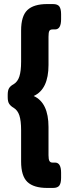

<svg xmlns="http://www.w3.org/2000/svg" viewBox="-20 -788 321 946"><path d="M213 138Q146 138 115 108.5Q84 79 84 8V-146Q84 -193 75.5 -219Q67 -245 47 -257Q33 -265 25.5 -276Q18 -287 18 -309V-321Q18 -343 25 -354Q32 -365 47 -373Q67 -385 75.5 -411.5Q84 -438 84 -484V-638Q84 -709 115 -738.5Q146 -768 213 -768H241Q264 -768 272.5 -756Q281 -744 281 -718V-693Q281 -643 251 -643H239Q227 -643 223 -635.5Q219 -628 219 -607V-468Q219 -348 146 -315Q219 -282 219 -162V-23Q219 -3 223.5 5Q228 13 238 13H251Q281 13 281 63V88Q281 114 272.5 126Q264 138 241 138Z"/></svg>

Font: Asap Black
Style: Regular
Weight: 900
Designer: Pablo Cosgaya
Foundry: Omnibus-Type
Version: Version 3.001; ttfautohint (v1.8.4.7-5d5b)